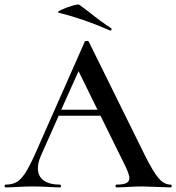

<svg xmlns="http://www.w3.org/2000/svg" viewBox="-27 -811 763 831"><path d="M711 0Q692 0 650 -2Q608 -4 589 -4Q564 -4 530 -2Q496 0 477 0Q473 0 473 -6Q473 -12 477 -12Q506 -12 519.5 -18.5Q533 -25 533 -40Q533 -55 516 -91L408 -310H227L150 -137Q137 -107 137 -83Q137 -48 162 -30Q187 -12 232 -12Q237 -12 237 -6Q237 0 232 0Q214 0 182 -2Q144 -4 114 -4Q87 -4 51 -2Q19 0 -2 0Q-7 0 -7 -6Q-7 -12 -2 -12Q26 -12 45 -23Q64 -34 82.5 -62.5Q101 -91 126 -147L340 -631Q342 -634 349 -634Q356 -634 357 -631L601 -137Q637 -65 660.5 -38.5Q684 -12 711 -12Q716 -12 716 -6Q716 0 711 0ZM395 -336 313 -503 238 -336ZM227 -756Q217 -758 237.5 -768Q258 -778 285 -786Q312 -794 317 -790L357 -760Q413 -715 454 -689Q456 -688 456 -685Q456 -682 454 -680Q452 -678 449 -679Q339 -728 227 -756Z"/></svg>

Font: Cormorant SC SemiBold
Style: Regular
Weight: 600
Designer: Christian Thalmann (Catharsis Fonts)
Version: Version 3.000